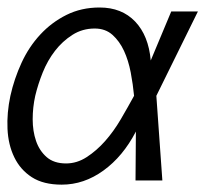

<svg xmlns="http://www.w3.org/2000/svg" viewBox="-27 -486 593 517"><path d="M67.9 -228Q61 -196.8 61 -164.8Q61 -132.8 70.1 -106.4Q79.1 -80.1 98.6 -63Q118.2 -45.9 150.9 -45.9Q180.2 -45.9 206.5 -63Q232.9 -80.1 255.9 -106Q278.8 -131.8 297.9 -164.3Q316.9 -196.8 334 -228Q331.1 -258.8 325 -291Q318.8 -323.2 306.9 -349.1Q294.9 -375 275.9 -392.1Q256.8 -409.2 228 -409.2Q194.8 -409.2 168 -392.1Q141.1 -375 121.1 -349.1Q101.1 -323.2 88.1 -291Q75.2 -258.8 67.9 -228ZM1 -228Q11.2 -273.9 31 -316.9Q50.8 -359.9 81.3 -392.8Q111.8 -425.8 151.9 -445.8Q191.9 -465.8 241.2 -465.8Q300.8 -465.8 336.9 -428Q373 -390.1 378.9 -323.2L434.1 -455.1H505.9L394 -228L410.2 0H337.9L338.9 -131.8Q304.2 -64.9 251.7 -26.9Q199.2 11.2 139.2 11.2Q89.8 11.2 58.8 -8.8Q27.8 -28.8 11.5 -62.5Q-4.9 -96.2 -6.8 -139.2Q-8.8 -182.1 1 -228Z"/></svg>

Font: Anonymous Pro
Style: Italic
Weight: 400
Italic angle: -12°
Monospace: yes
Designer: Mark Simonson
Version: Version 1.003